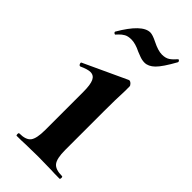

<svg xmlns="http://www.w3.org/2000/svg" viewBox="-188 -600 639 639"><g transform="rotate(45 131.5 -280.5)"><path d="M39 -12Q70 -12 81 -26.5Q92 -41 92 -81V-260Q92 -294 85 -309Q78 -324 62 -324Q49 -324 25 -313H24Q20 -313 18 -318.5Q16 -324 19 -325L170 -395L173 -396Q178 -396 183 -391Q188 -386 188 -382V-360Q186 -320 186 -262V-81Q186 -41 197.5 -26.5Q209 -12 240 -12Q243 -12 243 -6Q243 0 240 0Q214 0 199 -1L139 -2L80 -1Q65 0 39 0Q36 0 36 -6Q36 -12 39 -12ZM238 -560 240 -561Q242 -561 244 -558Q246 -555 245 -553Q219 -506 202 -489.5Q185 -473 167 -473Q155 -473 142.5 -478Q130 -483 127 -484Q101 -497 82 -497Q66 -497 56.5 -491.5Q47 -486 40.5 -479Q34 -472 32 -470H31Q29 -470 26.5 -472.5Q24 -475 25 -477Q72 -558 110 -558Q121 -558 143 -547Q171 -533 189 -533Q206 -533 216.5 -540Q227 -547 238 -560Z"/></g></svg>

Font: Cormorant Garamond
Style: Bold
Weight: 700
Designer: Christian Thalmann (Catharsis Fonts)
Foundry: Catharsis Fonts
Version: Version 4.000